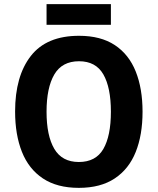

<svg xmlns="http://www.w3.org/2000/svg" viewBox="-20 -898 762 928"><path d="M669 -358Q669 -246 636 -163.5Q603 -81 534.5 -35.5Q466 10 361 10Q256 10 187.5 -35.5Q119 -81 86 -164Q53 -247 53 -359Q53 -530 129 -627.5Q205 -725 362 -725Q467 -725 535 -680Q603 -635 636 -552.5Q669 -470 669 -358ZM205 -358Q205 -242 242.5 -178.5Q280 -115 361 -115Q443 -115 479.5 -178Q516 -241 516 -358Q516 -475 479.5 -538.5Q443 -602 362 -602Q280 -602 242.5 -538Q205 -474 205 -358ZM516 -878V-778H205V-878Z"/></svg>

Font: Noto Sans Armenian SemiCondensed
Style: Bold
Weight: 700
Width: 4
Designer: Monotype Design Team
Foundry: Monotype Imaging Inc.
Version: Version 2.008; ttfautohint (v1.8.4.7-5d5b)